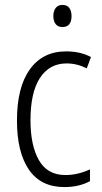

<svg xmlns="http://www.w3.org/2000/svg" viewBox="-20 -751 414 781"><path d="M242 10Q146 10 97.5 -61Q49 -132 49 -261Q49 -396 101.5 -469Q154 -542 249 -542Q307 -542 350 -519L333 -473Q293 -493 251 -493Q181 -493 142.5 -434Q104 -375 104 -262Q104 -159 138.5 -99Q173 -39 246 -39Q272 -39 297 -45Q322 -51 346 -62V-14Q301 10 242 10ZM234 -731Q253 -731 262 -718.5Q271 -706 271 -686Q271 -641 234 -641Q216 -641 206.5 -653Q197 -665 197 -686Q197 -706 206.5 -718.5Q216 -731 234 -731Z"/></svg>

Font: Noto Sans Ethiopic Condensed Light
Style: Regular
Weight: 300
Width: 3
Designer: Monotype Design Team
Foundry: Monotype Imaging Inc.
Version: Version 2.102; ttfautohint (v1.8.4.7-5d5b)